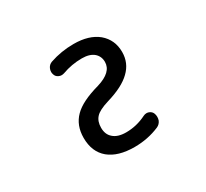

<svg xmlns="http://www.w3.org/2000/svg" viewBox="-149 -992 1298 1208"><g transform="rotate(-30 500.0 -388.0)"><path d="M511.7 -10.7Q392.6 -10.7 327.1 -64.5Q261.7 -119.1 261.7 -220.7Q261.7 -311.5 318.4 -368.2Q373 -423.8 503.9 -460Q617.2 -494.1 617.2 -568.4Q617.2 -609.4 587.9 -634.8Q557.6 -660.2 502 -660.2Q427.7 -660.2 358.4 -634.8Q348.6 -631.8 339.8 -631.8Q329.1 -631.8 319.3 -636.7Q299.8 -645.5 294.9 -665Q292 -673.8 292 -682.6Q292 -695.3 297.9 -708Q307.6 -728.5 329.1 -736.3Q412.1 -764.6 502 -764.6Q613.3 -764.6 677.7 -711.9Q742.2 -657.2 742.2 -568.4Q742.2 -488.3 684.6 -433.6Q628.9 -378.9 509.8 -343.8Q438.5 -322.3 414.1 -294.9Q388.7 -267.6 388.7 -220.7Q388.7 -171.9 419.9 -145.5Q451.2 -117.2 511.7 -117.2Q587.9 -117.2 658.2 -152.3Q669.9 -158.2 681.6 -158.2Q689.5 -158.2 698.2 -155.3Q718.8 -147.5 725.6 -127.9Q729.5 -116.2 729.5 -104.5Q729.5 -92.8 725.6 -80.1Q715.8 -56.6 693.4 -46.9Q608.4 -10.7 511.7 -10.7Z"/></g></svg>

Font: Rounded-X Mgen+ 2m medium
Style: Regular
Weight: 500
Designer: [Source Han Sans]
Ryoko NISHIZUKA  (kana & ideographs); Paul D. Hunt (Latin, Greek & Cyrillic); Wenlong ZHANG  (bopomofo
Version: Version 1.059.20150602